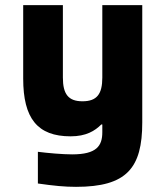

<svg xmlns="http://www.w3.org/2000/svg" viewBox="-20 -520 640 745"><path d="M532 -45V-500H377V-219C377 -155 356 -127 300 -127C245 -127 224 -155 224 -219V-500H70V-215C70 -61 125 9 254 9C314 9 348 -12 373 -37H377V-7C377 46 355 79 260 79C223 79 166 74 127 69V192C190 201 231 205 275 205C472 205 532 132 532 -45Z"/></svg>

Font: LT Wave Mono Black
Style: Regular
Weight: 900
Designer: Daniel Lyons
Version: Version 2.5 (Glyphs App)